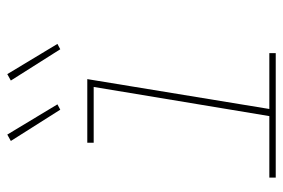

<svg xmlns="http://www.w3.org/2000/svg" viewBox="-148 -648 795 540"><g transform="rotate(-90 250.0 -377.5)"><path d="M21 0V-18H194L276 -512H119V-530H298L214 -18H371V0ZM382 -606 294 -745 312 -755 397 -614ZM212 -606 124 -745 142 -755 227 -614Z"/></g></svg>

Font: Iosevka Curly Slab ThObl
Style: Regular
Weight: 100
Italic angle: -9°
Monospace: yes
Designer: Belleve Invis
Foundry: Belleve Invis
Version: Version 11.0.0; ttfautohint (v1.8.3)